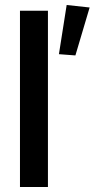

<svg xmlns="http://www.w3.org/2000/svg" viewBox="-20 -749 379 769"><path d="M60 -706H172V0H60ZM247 -729 339 -719 282 -527 216 -532Z"/></svg>

Font: Lineal Medium
Style: Regular
Weight: 600
Designer: Created by Frank Adebiaye with contributions from Anton Moglia & Ariel Martín Pérez
Created by Frank ADEBIAYE with FontF
Foundry: Velvetyne Type Foundry
Version: Version 2.000